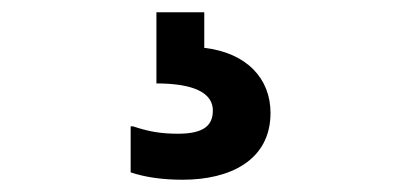

<svg xmlns="http://www.w3.org/2000/svg" viewBox="-20 -44 640 313"><path d="M313 -24H235V92C297 92 327 108 327 136C327 160 313 174 270 174C241 174 221 170 197 162H193V237C217 245 245 249 278 249C354 249 421 218 421 140C421 84 382 42 313 34Z"/></svg>

Font: Kufam Arabic Latin Roman Bold
Style: Regular
Weight: 700
Designer: Wael Morcos & Artur Schmal
Version: Version 1.200;PS 001.200;hotconv 1.0.88;makeotf.lib2.5.64775